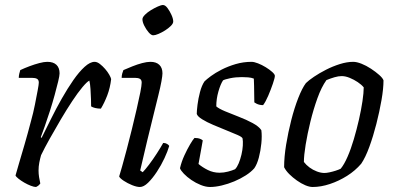

<svg xmlns="http://www.w3.org/2000/svg" viewBox="-20 -747 1582 767"><path d="M124 0Q116 0 103 -5Q90 -10 77 -17.5Q64 -25 54 -33Q44 -41 42 -46Q46 -61 55.5 -93Q65 -125 78 -169.5Q91 -214 104 -264Q113 -296 119.5 -329Q126 -362 130.5 -386Q135 -410 135 -417Q135 -428 128 -432Q121 -436 108 -436H55Q55 -444 57 -452.5Q59 -461 61 -467Q78 -475 98 -482.5Q118 -490 137 -495Q156 -500 169 -500Q193 -500 205.5 -488Q218 -476 218 -454Q218 -445 212.5 -422Q207 -399 198.5 -368Q190 -337 179.5 -304Q169 -271 159 -243Q149 -215 143 -199L146 -196Q163 -230 183.5 -271.5Q204 -313 227 -353.5Q250 -394 273 -427Q296 -460 318 -480Q340 -500 358 -500Q368 -500 379 -491.5Q390 -483 400 -471.5Q410 -460 416.5 -448.5Q423 -437 424 -431Q420 -396 408.5 -366Q397 -336 383 -313Q371 -313 360.5 -315.5Q350 -318 344 -322Q344 -331 343.5 -350.5Q343 -370 341.5 -391.5Q340 -413 337 -425Q328 -421 309.5 -399Q291 -377 268.5 -343Q246 -309 223 -270Q200 -231 179 -193.5Q158 -156 144 -127Q140 -113 137 -97.5Q134 -82 134 -66Q134 -53 136 -40Q138 -27 141 -14Q139 -11 135.5 -7.5Q132 -4 124 0Z M539 0Q526 0 507.5 -7.5Q489 -15 474 -25Q459 -35 456 -42Q460 -54 468 -83Q476 -112 486.5 -151Q497 -190 507 -231.5Q517 -273 526 -311.5Q535 -350 540.5 -378Q546 -406 546 -417Q546 -428 539 -432Q532 -436 520 -436H466Q466 -445 468.5 -454Q471 -463 473 -467Q489 -474 509 -482Q529 -490 548 -495Q567 -500 581 -500Q604 -500 616.5 -488Q629 -476 629 -454Q629 -445 625 -422.5Q621 -400 612.5 -366Q604 -332 593 -287Q582 -242 568.5 -187Q555 -132 540 -66L550 -59Q560 -69 575.5 -89.5Q591 -110 606.5 -134Q622 -158 632 -176Q641 -176 647.5 -172Q654 -168 656 -164Q650 -143 637 -115Q624 -87 606.5 -60.5Q589 -34 571.5 -17Q554 0 539 0ZM592 -606Q584 -606 574 -617.5Q564 -629 556.5 -644Q549 -659 549 -670Q549 -678 559 -688Q569 -698 583 -706.5Q597 -715 610.5 -721Q624 -727 631 -727Q640 -727 649 -715Q658 -703 665 -687.5Q672 -672 672 -661Q672 -653 662.5 -643.5Q653 -634 639.5 -625.5Q626 -617 613 -611.5Q600 -606 592 -606Z M819 0Q802 0 782 -8Q762 -16 744.5 -28Q727 -40 714.5 -53Q702 -66 699 -75Q705 -101 716.5 -126Q728 -151 739.5 -170.5Q751 -190 757 -196Q764 -196 770 -195Q776 -194 781.5 -191.5Q787 -189 790 -186Q787 -169 782.5 -144Q778 -119 773 -92Q788 -79 810 -68Q832 -57 857 -57Q874 -57 891 -61.5Q908 -66 919 -71Q927 -79 933.5 -94.5Q940 -110 944.5 -129Q949 -148 950 -165.5Q951 -183 949 -194Q947 -200 928.5 -208Q910 -216 884 -226.5Q858 -237 832 -248Q806 -259 787.5 -270.5Q769 -282 766 -292Q766 -304 769 -328.5Q772 -353 779 -379.5Q786 -406 797 -422Q805 -430 822.5 -443Q840 -456 865.5 -469Q891 -482 921.5 -491Q952 -500 985 -500Q995 -500 1010.5 -494Q1026 -488 1041.5 -478.5Q1057 -469 1067.5 -459.5Q1078 -450 1078 -444Q1078 -436 1070 -412.5Q1062 -389 1051.5 -364.5Q1041 -340 1031 -327Q1024 -327 1017 -328.5Q1010 -330 1004.5 -333Q999 -336 996 -338Q996 -351 995.5 -368.5Q995 -386 995 -403.5Q995 -421 994 -433Q984 -437 971 -438Q958 -439 946 -439Q921 -439 899.5 -434.5Q878 -430 871 -426Q861 -411 852.5 -381.5Q844 -352 844 -322Q854 -313 879 -302.5Q904 -292 934 -280.5Q964 -269 989 -255.5Q1014 -242 1024 -227Q1027 -204 1024 -174Q1021 -144 1014 -117.5Q1007 -91 996 -75Q983 -60 962 -46.5Q941 -33 916 -22.5Q891 -12 865.5 -6Q840 0 819 0Z M1229 0Q1216 0 1199.5 -7Q1183 -14 1166 -26Q1149 -38 1135.5 -51.5Q1122 -65 1115 -79Q1115 -120 1123 -169Q1131 -218 1143.5 -267Q1156 -316 1171.5 -355.5Q1187 -395 1202 -415Q1213 -426 1234.5 -440.5Q1256 -455 1282.5 -468.5Q1309 -482 1337.5 -491Q1366 -500 1391 -500Q1405 -500 1424 -492.5Q1443 -485 1462 -472.5Q1481 -460 1495 -447.5Q1509 -435 1512 -426Q1512 -393 1504 -347Q1496 -301 1483.5 -252Q1471 -203 1455.5 -160.5Q1440 -118 1423 -93Q1399 -65 1366.5 -44.5Q1334 -24 1298 -12Q1262 0 1229 0ZM1276 -56Q1284 -56 1296 -58.5Q1308 -61 1320.5 -65Q1333 -69 1341 -73Q1355 -90 1368.5 -121Q1382 -152 1393.5 -191Q1405 -230 1414 -269.5Q1423 -309 1428 -343Q1433 -377 1433 -398Q1424 -409 1409 -419Q1394 -429 1377 -436Q1360 -443 1345 -443Q1332 -443 1316.5 -438.5Q1301 -434 1284 -427Q1264 -399 1248 -354.5Q1232 -310 1220 -261Q1208 -212 1201 -169Q1194 -126 1194 -100Q1203 -88 1216.5 -78Q1230 -68 1246 -62Q1262 -56 1276 -56Z"/></svg>

Font: Texturina 12pt Light
Style: Italic
Weight: 300
Italic angle: -11°
Designer: Guillermo Torres Carreño
Foundry: Omnibus-Type
Version: Version 1.002